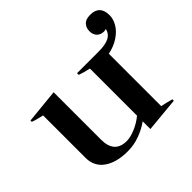

<svg xmlns="http://www.w3.org/2000/svg" viewBox="-161 -856 1055 1055"><g transform="rotate(-45 367.0 -328.0)"><path d="M450 -49Q414 -23 369 -6.5Q324 10 276 10Q188 10 137 -26.5Q86 -63 86 -129V-459Q42 -468 17 -478V-488L217 -508V-139Q217 -34 312 -34Q341 -34 380 -50.5Q419 -67 450 -93V-459Q408 -468 382 -478V-491H550Q602 -491 630 -505Q658 -519 666 -551Q659 -548 649 -548Q624 -548 608.5 -563.5Q593 -579 593 -606Q593 -631 608.5 -649Q624 -667 660 -667Q734 -667 734 -589Q734 -560 716.5 -530Q699 -500 664 -476.5Q629 -453 581 -443V-36Q608 -31 651 -19V-8L450 11Z"/></g></svg>

Font: Trirong SemiBold
Style: Regular
Weight: 600
Designer: Katatrad Team
Foundry: CadsonDemak
Version: Version 1.001